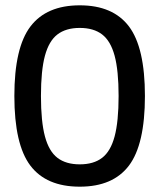

<svg xmlns="http://www.w3.org/2000/svg" viewBox="-20 -692 600 722"><path d="M34 -331Q34 -513 94.5 -592.5Q155 -672 280 -672Q405 -672 465 -592.5Q525 -513 525 -331Q525 -149 465 -69.5Q405 10 280 10Q154 10 94 -69.5Q34 -149 34 -331ZM426 -331Q426 -427 411 -482.5Q396 -538 364 -562.5Q332 -587 280 -587Q228 -587 196 -562.5Q164 -538 149 -482.5Q134 -427 134 -331Q134 -235 149 -179Q164 -123 196 -98.5Q228 -74 280 -74Q332 -74 364 -98.5Q396 -123 411 -179Q426 -235 426 -331Z"/></svg>

Font: sheba-seeBold
Style: Regular
Weight: 600
Designer: Mohamed Galeb, the designers
Foundry: Kief Type Foundry
Version: Version 2.010; ttfautohint (v1.5.33-1714) -l 8 -r 50 -G 200 